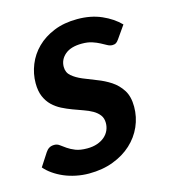

<svg xmlns="http://www.w3.org/2000/svg" viewBox="-95 -590 586 667"><g transform="rotate(-15 198.0 -256.5)"><path d="M362 -416.5Q356.5 -408.5 351.5 -405.2Q346.5 -402 338.5 -402Q329.5 -402 320.5 -407Q311.5 -412 299.8 -418.2Q288 -424.5 272.8 -429.5Q257.5 -434.5 236.5 -434.5Q197 -434.5 176 -416.8Q155 -399 155 -372.5Q155 -352 169.8 -339.5Q184.5 -327 207 -317.5Q229.5 -308 255.2 -298.2Q281 -288.5 303.5 -273.8Q326 -259 340.8 -235.8Q355.5 -212.5 355.5 -176Q355.5 -139 340.8 -105.5Q326 -72 298.5 -46.8Q271 -21.5 232.2 -6.8Q193.5 8 145 8Q121 8 98 3.2Q75 -1.5 55.2 -10Q35.5 -18.5 19 -30Q2.5 -41.5 -9 -55L21.5 -102Q27 -110.5 34.5 -115Q42 -119.5 53 -119.5Q63.5 -119.5 72 -113Q80.5 -106.5 91.8 -98.8Q103 -91 119.2 -84.5Q135.5 -78 161 -78Q181.5 -78 197.2 -83.5Q213 -89 224 -98.5Q235 -108 240.5 -120.5Q246 -133 246 -147Q246 -164 237.5 -175.2Q229 -186.5 214.8 -194.8Q200.5 -203 182.5 -209.2Q164.5 -215.5 145.8 -222.5Q127 -229.5 109.2 -238.5Q91.5 -247.5 77.2 -261.2Q63 -275 54.5 -294.8Q46 -314.5 46 -343Q46 -377 59 -409.2Q72 -441.5 97 -466.2Q122 -491 158.8 -506Q195.5 -521 243 -521Q292 -521 330 -504.2Q368 -487.5 393.5 -461.5Z"/></g></svg>

Font: Lato 2
Style: Bold Italic
Weight: 700
Italic angle: -7°
Designer: Lukasz Dziedzic with Adam Twardoch and Botio Nikoltchev
Foundry: tyPoland Lukasz Dziedzic
Version: Version 2.015; 2015-08-06; http://www.latofonts.com/